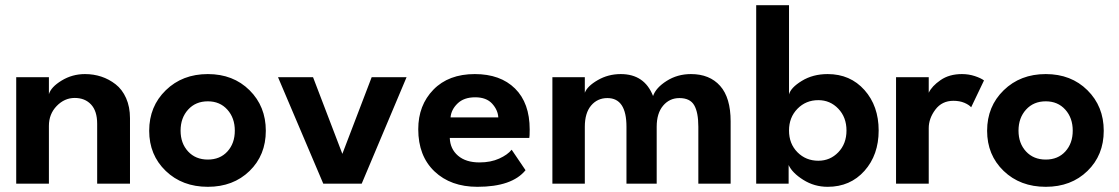

<svg xmlns="http://www.w3.org/2000/svg" viewBox="-20 -708 4314 740"><path d="M307.5 -422.5Q340.5 -422.5 370.2 -412.8Q400 -403 425.5 -383.2Q451 -363.5 466 -329.8Q481 -296 481 -252.5V0H354.5V-231Q354.5 -280 331 -305.2Q307.5 -330.5 268 -330.5Q228.5 -330.5 198.5 -299.5Q168.5 -268.5 168.5 -223V0H42.5V-410.5H168.5V-345Q176.5 -372.5 217.5 -397.5Q258.5 -422.5 307.5 -422.5Z M781 12Q682.5 12 618.8 -49.2Q555 -110.5 555 -204Q555 -298 619 -360.2Q683 -422.5 781 -422.5Q879 -422.5 941.8 -360.2Q1004.5 -298 1004.5 -204Q1004.5 -110 941.8 -49Q879 12 781 12ZM781 -317.5Q734 -317.5 705 -285.5Q676 -253.5 676 -204.5Q676 -155.5 705 -124.2Q734 -93 781 -93Q828 -93 856.5 -124.2Q885 -155.5 885 -204.5Q885 -253.5 856.2 -285.5Q827.5 -317.5 781 -317.5Z M1051.5 -410.5H1186.5L1299.5 -115L1412.5 -410.5H1547L1374 0H1226Z M1713.5 -176.5Q1715 -134 1745.2 -108Q1775.5 -82 1828 -82Q1871.5 -82 1904 -96.8Q1936.5 -111.5 1952 -131L2005.5 -52Q1953.5 12 1820 12Q1717 12 1654.5 -47.5Q1592 -107 1592 -210Q1592 -302.5 1650.5 -362.5Q1709 -422.5 1810 -422.5Q1908.5 -422.5 1965 -366.8Q2021.5 -311 2021.5 -209Q2021.5 -181.5 2020 -176.5ZM1900.5 -255.5Q1899 -284 1876.8 -308.5Q1854.5 -333 1811.5 -333Q1768 -333 1743.5 -309.2Q1719 -285.5 1716.5 -255.5Z M2643 -422.5Q2715 -422.5 2755.5 -377Q2796 -331.5 2796 -240V0H2671.5V-219.5Q2671.5 -275 2655.5 -302.5Q2639.5 -330 2598.5 -330Q2560.5 -330 2535.8 -300.8Q2511 -271.5 2511 -219.5V0H2394.5V-219.5Q2394.5 -330 2321 -330Q2282.5 -330 2258.2 -301.2Q2234 -272.5 2234 -219.5V0H2109V-410.5H2234V-350.5Q2243.5 -376 2283.8 -399.2Q2324 -422.5 2372.5 -422.5Q2464 -422.5 2497 -338Q2508 -370 2549.5 -396.2Q2591 -422.5 2643 -422.5Z M2894.5 0V-688H3021V-344Q3027.5 -370 3070.2 -396.2Q3113 -422.5 3170 -422.5Q3257 -422.5 3311.8 -361Q3366.5 -299.5 3366.5 -205Q3366.5 -111 3311.8 -49.5Q3257 12 3170 12Q3118.5 12 3076 -14.8Q3033.5 -41.5 3019.5 -72V0ZM3134 -322Q3086 -322 3053.5 -288.8Q3021 -255.5 3021 -205Q3021 -154 3053.5 -121.2Q3086 -88.5 3134 -88.5Q3179.5 -88.5 3211 -121.2Q3242.5 -154 3242.5 -205Q3242.5 -256 3211 -289Q3179.5 -322 3134 -322Z M3559.5 0H3433.5V-410.5H3559.5V-350.5Q3571.5 -376 3605 -399.2Q3638.5 -422.5 3687.5 -422.5Q3713.5 -422.5 3737 -414.8Q3760.5 -407 3772.5 -398L3723 -294.5Q3715 -304 3696.8 -311.8Q3678.5 -319.5 3654.5 -319.5Q3610.5 -319.5 3585 -285.5Q3559.5 -251.5 3559.5 -214Z M4010.5 12Q3912 12 3848.2 -49.2Q3784.5 -110.5 3784.5 -204Q3784.5 -298 3848.5 -360.2Q3912.5 -422.5 4010.5 -422.5Q4108.5 -422.5 4171.2 -360.2Q4234 -298 4234 -204Q4234 -110 4171.2 -49Q4108.5 12 4010.5 12ZM4010.5 -317.5Q3963.5 -317.5 3934.5 -285.5Q3905.5 -253.5 3905.5 -204.5Q3905.5 -155.5 3934.5 -124.2Q3963.5 -93 4010.5 -93Q4057.5 -93 4086 -124.2Q4114.5 -155.5 4114.5 -204.5Q4114.5 -253.5 4085.8 -285.5Q4057 -317.5 4010.5 -317.5Z"/></svg>

Font: League Spartan SemiBold
Style: Regular
Weight: 600
Foundry: The League of Moveable Type
Version: Version 2.002